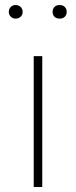

<svg xmlns="http://www.w3.org/2000/svg" viewBox="-20 -743 301 763"><path d="M22.5 -715Q30 -723 42 -723Q54 -723 62 -715.5Q70 -708 70 -696Q70 -684 62 -676.5Q54 -669 42 -669Q30 -669 22.5 -677Q15 -685 15 -696Q15 -707 22.5 -715ZM196.5 -715.5Q204 -723 217 -723Q230 -723 237.5 -715.5Q245 -708 245 -696Q245 -684 237.5 -676.5Q230 -669 217 -669Q204 -669 196.5 -676.5Q189 -684 189 -696Q189 -708 196.5 -715.5ZM148 -520V0H114V-520Z"/></svg>

Font: Fira Sans UltraLight
Style: Regular
Weight: 200
Designer: Carrois Corporate & Edenspiekermann AG
Foundry: Carrois Corporate GbR & Edenspiekermann AG
Version: Version 4.106;PS 004.106;hotconv 1.0.70;makeotf.lib2.5.58329